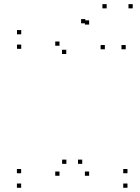

<svg xmlns="http://www.w3.org/2000/svg" viewBox="-20 -876 660 906"><path d="M581.5 10V-10H561.5V10ZM581.5 -58.5V-78.5H561.5V-58.5ZM368 -102.8V-122.8H348V-102.8ZM400.6 -46.6V-66.6H380.6V-46.6ZM400.6 -760V-780H380.6V-760ZM382.7 -766V-786H362.7V-766ZM80.2 -714.1V-734.1H60.2V-714.1ZM80.2 -645.6V-665.6H60.2V-645.6ZM292.7 -621.2V-641.2H272.7V-621.2ZM260.7 -660.2V-680.2H240.7V-660.2ZM260.7 -46.6V-66.6H240.7V-46.6ZM293.2 -102.8V-122.8H273.2V-102.8ZM79.8 -58.5V-78.5H59.8V-58.5ZM79.8 10V-10H59.8V10ZM573.3 -643.5V-663.5H553.3V-643.5ZM606.3 -836.5V-856.5H586.3V-836.5ZM483.3 -836.5V-856.5H463.3V-836.5ZM474.8 -643.5V-663.5H454.8V-643.5Z"/></svg>

Font: Monaspace Xenon Dots Var
Style: Regular
Weight: 400
Designer: Riley Cran and the Lettermatic Team
Version: Version 1.100 (Monaspace Xenon Dots)